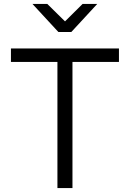

<svg xmlns="http://www.w3.org/2000/svg" viewBox="-20 -963 665 983"><path d="M351 0H274V-656H351ZM589 -646H36V-715H589ZM146 -943H222L352 -815H274L403 -943H478L345 -799H279Z"/></svg>

Font: Wix Madefor Display
Style: Regular
Weight: 400
Designer: Dalton Maag Ltd
Foundry: Dalton Maag Ltd
Version: Version 3.100